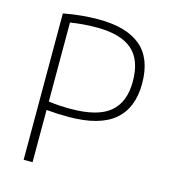

<svg xmlns="http://www.w3.org/2000/svg" viewBox="-111 -836 820 925"><g transform="rotate(15 299.0 -373.5)"><path d="M92.5 -730Q182 -747 267 -747Q407 -747 478 -687Q549 -627 549 -502Q549 -380 475.2 -317.8Q401.5 -255.5 246 -255.5Q192 -255.5 137 -260.5V0H92.5ZM503 -500.5Q503 -607.5 445.5 -657.2Q388 -707 268.5 -707Q201.5 -707 137 -696.5V-302.5Q186.5 -295.5 247.5 -295.5Q381 -295.5 442 -345.8Q503 -396 503 -500.5Z"/></g></svg>

Font: Encode Sans ExtraLight
Style: Regular
Weight: 275
Designer: Multiple Designers
Foundry: Impallari Type
Version: Version 2.000